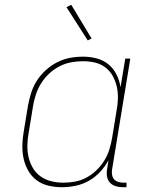

<svg xmlns="http://www.w3.org/2000/svg" viewBox="-20 -775 640 803"><path d="M239 8Q210 8 182.5 1.5Q155 -5 133.5 -21Q112 -37 98.5 -60.5Q85 -84 79 -110.5Q73 -137 73.5 -166Q74 -195 79 -223L97 -333Q102 -360 110.5 -387Q119 -414 134.5 -438Q150 -462 172 -482Q194 -502 220 -515Q246 -528 273 -533Q300 -538 328 -538Q357 -538 385 -530.5Q413 -523 434 -505.5Q455 -488 467.5 -463Q480 -438 484 -410L504 -530H525L449 -68Q447 -57 448.5 -45.5Q450 -34 456.5 -26Q463 -18 474 -14.5Q485 -11 496 -11H509V8H493Q478 8 463.5 3.5Q449 -1 439.5 -11.5Q430 -22 427.5 -37.5Q425 -53 428 -68L434 -105Q419 -78 398 -55.5Q377 -33 351 -18.5Q325 -4 296 2Q267 8 239 8ZM245 -11Q269 -11 294 -15.5Q319 -20 342 -32.5Q365 -45 384 -63.5Q403 -82 416.5 -104Q430 -126 437.5 -150.5Q445 -175 449 -199L467 -309Q472 -334 473 -360Q474 -386 469 -410Q464 -434 452.5 -455.5Q441 -477 422 -492Q403 -507 378.5 -513Q354 -519 328 -519Q303 -519 278 -514.5Q253 -510 229.5 -498Q206 -486 186 -467.5Q166 -449 152 -426.5Q138 -404 130 -379.5Q122 -355 118 -330L100 -220Q95 -194 94.5 -168Q94 -142 99.5 -118Q105 -94 117.5 -72.5Q130 -51 150 -37Q170 -23 194.5 -17Q219 -11 245 -11ZM347 -606 258 -745 278 -755 363 -614Z"/></svg>

Font: Iosevka Curly Slab ThEx
Style: Italic
Weight: 100
Width: 7
Italic angle: -9°
Monospace: yes
Designer: Belleve Invis
Foundry: Belleve Invis
Version: Version 11.1.0; ttfautohint (v1.8.3)